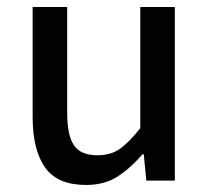

<svg xmlns="http://www.w3.org/2000/svg" viewBox="-20 -508 589 540"><path d="M221.7 12.2Q141.6 12.2 106.7 -37.1Q71.8 -86.4 71.8 -179.2V-488.3H168.9V-191.9Q168.9 -127.4 188 -99.4Q207 -71.3 253.9 -71.3Q291.5 -71.3 317.1 -89.4Q342.8 -107.4 374.5 -147.5V-488.3H471.7V0H391.6L384.3 -74.2H380.9Q347.7 -35.6 311 -11.7Q274.4 12.2 221.7 12.2Z"/></svg>

Font: Varta Light SemiBold
Style: Regular
Weight: 600
Version: Version 1.004